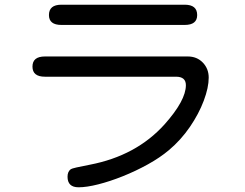

<svg xmlns="http://www.w3.org/2000/svg" viewBox="-20 -767 1040 816"><path d="M241 -661Q188 -661 188 -703Q188 -747 241 -747H765Q818 -747 818 -703Q818 -661 765 -661ZM314 29Q267 29 267 -16Q267 -38 281 -48Q288 -53 362 -67Q559 -105 679 -238Q770 -340 770 -405Q770 -441 728 -441H171Q118 -441 118 -484Q118 -527 171 -527H778Q817 -527 842 -501Q867 -475 867 -437Q867 -395 846 -339Q825 -283 787 -227.5Q749 -172 698 -129Q660 -97 608.5 -68.5Q557 -40 502 -18Q447 4 397.5 16.5Q348 29 314 29Z"/></svg>

Font: Huninn
Style: Regular
Weight: 400
Designer: justfont
Foundry: justfont
Version: Version 1.003